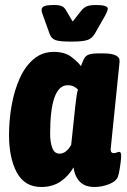

<svg xmlns="http://www.w3.org/2000/svg" viewBox="-20 -738 505 766"><path d="M145 8Q78 8 47 -50Q16 -108 16 -199Q16 -259 26.5 -318Q37 -377 58.5 -425Q80 -473 114 -502Q148 -531 195 -531Q238 -531 264 -511.5Q290 -492 303 -474Q310 -494 316 -505Q322 -516 335 -520.5Q348 -525 375 -525H392Q461 -525 457 -491L422 -148Q419 -127 434 -127Q440 -127 445.5 -129.5Q451 -132 456 -132Q460 -132 462 -127Q464 -122 463 -107Q462 -92 458 -67Q454 -42 450 -32Q443 -14 414.5 -3Q386 8 357 8Q320 8 299.5 -12Q279 -32 273 -70Q255 -37 222.5 -14.5Q190 8 145 8ZM218 -125Q244 -125 264 -160L281 -320Q283 -337 285.5 -354.5Q288 -372 291 -381Q285 -387 275 -392.5Q265 -398 250 -398Q180 -398 180 -204Q180 -171 188.5 -148Q197 -125 218 -125ZM364 -718Q410 -718 410 -703Q410 -695 399 -675L358 -603Q347 -585 329 -578.5Q311 -572 264 -572Q216 -572 200 -578.5Q184 -585 178 -603L152 -675Q146 -689 146 -699Q146 -709 157 -713.5Q168 -718 196 -718Q217 -718 227.5 -713Q238 -708 245 -694L270 -652L303 -694Q314 -708 326.5 -713Q339 -718 364 -718Z"/></svg>

Font: Asap Condensed Condensed ExtraBold
Style: Italic
Weight: 800
Width: 3
Italic angle: -6°
Designer: Pablo Cosgaya
Foundry: Omnibus-Type
Version: Version 3.001; ttfautohint (v1.8.4.7-5d5b)